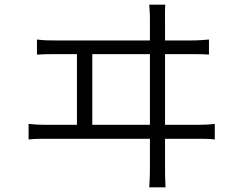

<svg xmlns="http://www.w3.org/2000/svg" viewBox="-20 -780 1040 826"><path d="M690 -183H832C851 -183 880 -183 904 -180V-247C879 -244 856 -243 828 -243H690V-547H812C831 -547 859 -547 879 -545V-610C855 -608 834 -606 804 -606H690V-696C690 -707 689 -729 691 -760H622C625 -728 625 -710 625 -696V-606H220C193 -606 168 -606 139 -610V-545C166 -547 187 -547 210 -547H311V-243H175C151 -243 130 -244 103 -247V-180C131 -183 152 -183 175 -183H625V-60C625 -49 625 -19 622 26H692C690 -14 690 -43 690 -58V-183ZM377 -243V-547H625V-243H377Z"/></svg>

Font: Glow Sans SC Normal
Style: Regular
Weight: 400
Designer: Ryoko NISHIZUKA (kana, bopomofo & ideographs); Paul D. Hunt (Latin, Greek & Cyrillic); Sandoll Communications, Soo-young
Version: Version 0.93